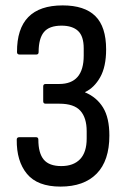

<svg xmlns="http://www.w3.org/2000/svg" viewBox="-20 -683 467 711"><path d="M204 8Q119 8 80 -39Q41 -86 42 -166Q42 -175 52 -175H113Q122 -175 122 -166Q122 -116 142 -92Q162 -68 207 -68Q252 -68 276.5 -93.5Q301 -119 301 -170V-197Q301 -247 277.5 -273Q254 -299 200 -299H149Q140 -299 140 -308V-363Q140 -372 149 -372H199Q290 -372 290 -477V-504Q290 -549 269 -568.5Q248 -588 208 -588Q162 -588 142.5 -564Q123 -540 123 -490Q123 -481 114 -481H53Q43 -481 43 -490Q42 -663 212 -663Q293 -663 333 -623.5Q373 -584 373 -500Q373 -436 351 -397Q329 -358 295 -342V-341Q338 -323 361.5 -285Q385 -247 385 -181Q385 -88 338 -40Q291 8 204 8Z"/></svg>

Font: Sofia Sans Condensed Medium
Style: Regular
Weight: 500
Designer: Botio Nikoltchev, Ani Petrova
Foundry: lettersoup
Version: Version 4.101; ttfautohint (v1.8.4.7-5d5b)